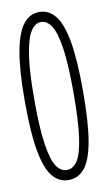

<svg xmlns="http://www.w3.org/2000/svg" viewBox="-77 -667 403 718"><g transform="rotate(-10 125.0 -308.0)"><path d="M125 11Q89 11 64.5 -18Q40 -47 27 -116.5Q14 -186 14 -308Q14 -427 27 -496.5Q40 -566 64.5 -596.5Q89 -627 125 -627Q161 -627 185.5 -596.5Q210 -566 222.5 -496.5Q235 -427 235 -308Q235 -186 222.5 -116.5Q210 -47 185.5 -18Q161 11 125 11ZM125 -27Q148 -27 164.5 -51Q181 -75 190 -136.5Q199 -198 199 -308Q199 -414 190 -475.5Q181 -537 164.5 -563Q148 -589 125 -589Q102 -589 85.5 -563Q69 -537 59.5 -475.5Q50 -414 50 -308Q50 -198 59.5 -136.5Q69 -75 85.5 -51Q102 -27 125 -27Z"/></g></svg>

Font: Inconsolata UltraCondensed Light
Style: Regular
Weight: 300
Width: 1
Monospace: yes
Designer: Raph Levien, Cyreal, Brenton Simpson
Foundry: Raph Levien, Cyreal, Google
Version: Version 3.001; ttfautohint (v1.8.2.53-6de2)